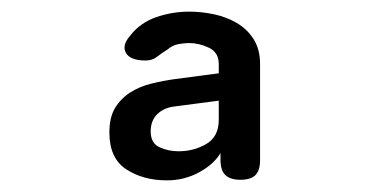

<svg xmlns="http://www.w3.org/2000/svg" viewBox="-20 -760 640 330"><path d="M356 -587 280 -577Q262 -575 250.5 -564Q239 -553 239 -534Q239 -514 254 -507Q269 -500 287 -500Q313 -500 334.5 -512.5Q356 -525 356 -554ZM359 -485V-497Q348 -478 322.5 -464Q297 -450 267 -450Q226 -450 197 -469Q168 -488 168 -532Q168 -558 177.5 -574Q187 -590 203 -600.5Q219 -611 239 -616Q259 -621 280 -624L356 -634V-650Q356 -670 339 -678Q322 -686 305 -686Q296 -686 286 -684Q276 -682 268 -675Q258 -669 250 -662.5Q242 -656 230 -656Q204 -656 196.5 -669Q189 -682 204 -699Q221 -721 248.5 -730.5Q276 -740 305 -740Q326 -740 347.5 -735.5Q369 -731 387 -720.5Q405 -710 416 -692.5Q427 -675 427 -650V-485Q427 -467 419 -459Q411 -451 393 -451Q376 -451 367.5 -459Q359 -467 359 -485Z"/></svg>

Font: Maple Mono Normal NL
Style: Bold
Weight: 700
Monospace: yes
Designer: subframe7536
Version: Version 7.000